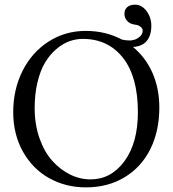

<svg xmlns="http://www.w3.org/2000/svg" viewBox="-20 -790 739 822"><path d="M334.5 -623.5Q304.7 -623.5 276.1 -613Q247.6 -602.5 220.5 -579.3Q193.4 -556.2 173.1 -522.5Q152.8 -488.8 140.6 -438.2Q128.4 -387.7 128.4 -327.1Q128.4 -257.3 148.9 -198.7Q169.4 -140.1 203.4 -102.1Q237.3 -64 279.8 -43Q322.3 -22 367.7 -22Q455.6 -22 512.9 -100.1Q570.3 -178.2 570.3 -309.6Q570.3 -461.9 506.3 -542.7Q442.4 -623.5 334.5 -623.5ZM662.1 -329.1Q662.1 -229.5 623.8 -152.1Q585.4 -74.7 513.7 -31.2Q441.9 12.2 348.1 12.2Q261.7 12.2 191.2 -26.9Q120.6 -65.9 78.6 -140.1Q36.6 -214.4 36.6 -310.1Q36.6 -407.2 76.7 -486.8Q116.7 -566.4 188 -612.1Q259.3 -657.7 347.2 -657.7Q432.1 -657.7 502 -620.6Q517.6 -616.7 536.1 -616.7Q543.9 -616.7 555.4 -619.9Q566.9 -623 578.9 -633.5Q590.8 -644 590.8 -659.2Q590.8 -668.5 581.1 -675.8Q571.3 -683.1 560.1 -684.1Q536.1 -687 524.4 -700.4Q512.7 -713.9 512.7 -731Q512.7 -749 524.7 -759.5Q536.6 -770 558.6 -770Q586.9 -770 607.4 -742.7Q627.9 -715.3 627.9 -679.2Q627.9 -639.2 608.6 -615.2Q589.4 -591.3 549.3 -588.9Q603 -544.9 632.6 -478.3Q662.1 -411.6 662.1 -329.1Z"/></svg>

Font: Libertinage
Style: l
Weight: 400
Designer: OSP
Foundry: OSP
Version: Version 1.0; 2008; OFL relea